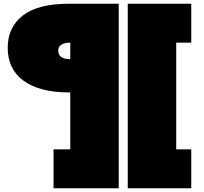

<svg xmlns="http://www.w3.org/2000/svg" viewBox="-20 -792 1085 1022"><path d="M265 210V3H354V-772H612V210ZM998 210H660V-772H998V-565H918V3H998ZM521 -300H347Q268 -300 207.2 -316Q146.5 -332 105 -362.5Q63.5 -393 42.2 -437Q21 -481 21 -537Q21 -647.5 102 -709.8Q183 -772 344 -772H504V-565H354Q325.5 -565 307.8 -554.8Q290 -544.5 290 -522Q290 -499.5 306.5 -488.2Q323 -477 355 -477H521Z"/></svg>

Font: Hepta Slab ExtraLight Black
Style: Regular
Weight: 900
Version: Version 1.102